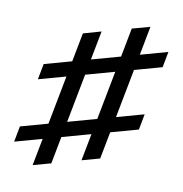

<svg xmlns="http://www.w3.org/2000/svg" viewBox="-70 -603 682 716"><g transform="rotate(10 271.0 -245.0)"><path d="M375.4 -518.7 442.9 -537.2 343.6 -21.1 276.1 -2.5ZM28 -86.9 478.3 -212.2 467 -152.6 16.7 -27.3ZM199 -469.3 266.5 -488.6 167.3 28.3 99.8 46.9ZM74.8 -331.3 525.1 -456.6 513.8 -396.9 63.5 -271.7Z"/></g></svg>

Font: Playfair Micro SmCond SmLight
Style: Regular
Weight: 360
Width: 4
Designer: Claus Eggers Sørensen
Foundry: Claus Eggers Sørensen
Version: Version 2.100;Glyphs 3.2 (3219)